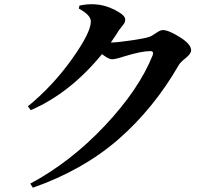

<svg xmlns="http://www.w3.org/2000/svg" viewBox="-20 -813 1040 894"><path d="M496 -615Q523 -615 588.5 -624.5Q654 -634 674 -641Q685 -644 705.5 -658.5Q726 -673 738 -673Q765 -673 817.5 -640Q870 -607 870 -579Q870 -563 845 -543Q820 -523 813 -511Q696 -308 531.5 -164.5Q367 -21 133 61L121 42Q308 -58 467.5 -227Q627 -396 691 -556Q698 -575 679 -575Q638 -575 557 -550Q518 -537 501 -537Q486 -537 455 -561Q306 -379 123 -300L110 -318Q225 -412 314 -536.5Q403 -661 403 -713Q403 -743 347 -773L350 -787Q388 -795 420 -793Q468 -791 515.5 -766.5Q563 -742 563 -723Q563 -713 559.5 -706.5Q556 -700 547.5 -690Q539 -680 533 -671Q526 -658 496 -615Z"/></svg>

Font: Swei Spring CJKtc
Style: Bold
Weight: 700
Version: Version 1.021